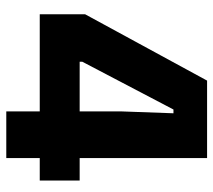

<svg xmlns="http://www.w3.org/2000/svg" viewBox="-54 -625 679 611"><g transform="rotate(90 285.5 -319.5)"><path d="M483 0H334.5V-366L340.5 -532H328.5L176.5 -242V-180L117 -233.5H554.5V-106.5H25.5V-251L236.5 -639H483Z"/></g></svg>

Font: Anek Devanagari
Style: Bold
Weight: 700
Designer: Kailash Malviya (Devanagari) & Yesha Goshar (Latin)
Foundry: Ek Type
Version: Version 1.003